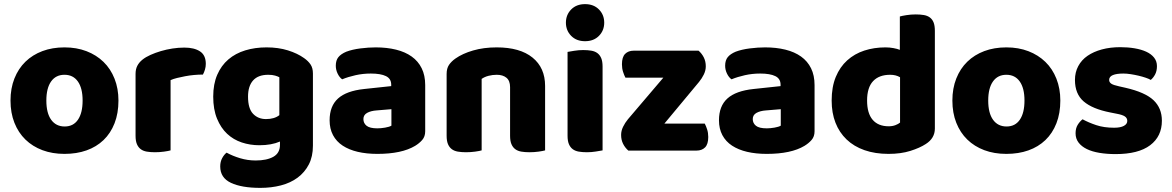

<svg xmlns="http://www.w3.org/2000/svg" viewBox="-20 -731 5690 932"><path d="M555 -243Q555 -181 536 -132.5Q517 -84 482.5 -51Q448 -18 400 -1Q352 16 293 16Q234 16 186 -2Q138 -20 103.5 -53.5Q69 -87 50 -135Q31 -183 31 -243Q31 -302 50 -350Q69 -398 103.5 -431.5Q138 -465 186 -483Q234 -501 293 -501Q352 -501 400 -482.5Q448 -464 482.5 -430.5Q517 -397 536 -349Q555 -301 555 -243ZM205 -243Q205 -182 228.5 -149.5Q252 -117 294 -117Q336 -117 358.5 -150Q381 -183 381 -243Q381 -303 358 -335.5Q335 -368 293 -368Q251 -368 228 -335.5Q205 -303 205 -243Z M808 -1Q798 2 776.5 5Q755 8 732 8Q710 8 692.5 5Q675 2 663 -7Q651 -16 644.5 -31.5Q638 -47 638 -72V-372Q638 -395 646.5 -411.5Q655 -428 671 -441Q687 -454 710.5 -464.5Q734 -475 761 -483Q788 -491 817 -495.5Q846 -500 875 -500Q923 -500 951 -481.5Q979 -463 979 -421Q979 -407 975 -393.5Q971 -380 965 -369Q944 -369 922 -367Q900 -365 879 -361Q858 -357 839.5 -352.5Q821 -348 808 -342Z M1274 -501Q1331 -501 1377.5 -486.5Q1424 -472 1456 -449Q1476 -435 1487.5 -418Q1499 -401 1499 -374V-24Q1499 29 1479 67.5Q1459 106 1424.5 131.5Q1390 157 1343.5 169Q1297 181 1244 181Q1153 181 1101 156.5Q1049 132 1049 77Q1049 54 1058.5 36.5Q1068 19 1080 10Q1109 26 1145.5 37Q1182 48 1221 48Q1275 48 1307 30Q1339 12 1339 -28V-44Q1298 -26 1239 -26Q1194 -26 1153.5 -39.5Q1113 -53 1082.5 -81.5Q1052 -110 1033.5 -155Q1015 -200 1015 -262Q1015 -323 1034.5 -368Q1054 -413 1088.5 -442.5Q1123 -472 1170.5 -486.5Q1218 -501 1274 -501ZM1336 -356Q1329 -360 1315.5 -364Q1302 -368 1282 -368Q1233 -368 1208.5 -340.5Q1184 -313 1184 -262Q1184 -204 1208.5 -178.5Q1233 -153 1271 -153Q1312 -153 1336 -172Z M1812 -108Q1829 -108 1849.5 -111.5Q1870 -115 1880 -121V-201L1808 -195Q1780 -193 1762 -183Q1744 -173 1744 -153Q1744 -133 1759.5 -120.5Q1775 -108 1812 -108ZM1804 -501Q1858 -501 1902.5 -490Q1947 -479 1978.5 -456.5Q2010 -434 2027 -399.5Q2044 -365 2044 -318V-94Q2044 -68 2029.5 -51.5Q2015 -35 1995 -23Q1930 16 1812 16Q1759 16 1716.5 6Q1674 -4 1643.5 -24Q1613 -44 1596.5 -75Q1580 -106 1580 -147Q1580 -216 1621 -253Q1662 -290 1748 -299L1879 -313V-320Q1879 -349 1853.5 -361.5Q1828 -374 1780 -374Q1742 -374 1706 -366Q1670 -358 1641 -346Q1628 -355 1619 -373.5Q1610 -392 1610 -412Q1610 -438 1622.5 -453.5Q1635 -469 1661 -480Q1690 -491 1729.5 -496Q1769 -501 1804 -501Z M2456 -308Q2456 -339 2438.5 -353.5Q2421 -368 2391 -368Q2371 -368 2351.5 -363Q2332 -358 2318 -348V-1Q2308 2 2286.5 5Q2265 8 2242 8Q2220 8 2202.5 5Q2185 2 2173 -7Q2161 -16 2154.5 -31.5Q2148 -47 2148 -72V-372Q2148 -399 2159.5 -416Q2171 -433 2191 -447Q2225 -471 2276.5 -486Q2328 -501 2391 -501Q2504 -501 2565 -451.5Q2626 -402 2626 -314V-1Q2616 2 2594.5 5Q2573 8 2550 8Q2528 8 2510.5 5Q2493 2 2481 -7Q2469 -16 2462.5 -31.5Q2456 -47 2456 -72Z M2727 -621Q2727 -659 2752.5 -685Q2778 -711 2820 -711Q2862 -711 2887.5 -685Q2913 -659 2913 -621Q2913 -583 2887.5 -557Q2862 -531 2820 -531Q2778 -531 2752.5 -557Q2727 -583 2727 -621ZM2905 -1Q2894 1 2872.5 4.5Q2851 8 2829 8Q2807 8 2789.5 5Q2772 2 2760 -7Q2748 -16 2741.5 -31.5Q2735 -47 2735 -72V-479Q2746 -481 2767.5 -484.5Q2789 -488 2811 -488Q2833 -488 2850.5 -485Q2868 -482 2880 -473Q2892 -464 2898.5 -448.5Q2905 -433 2905 -408Z M3030 0Q3014 -14 3004.5 -33Q2995 -52 2995 -76Q2995 -96 3004.5 -115.5Q3014 -135 3028 -152L3200 -354H3016Q3010 -365 3004.5 -382Q2999 -399 2999 -419Q2999 -454 3014.5 -469.5Q3030 -485 3056 -485H3371Q3387 -471 3396.5 -452Q3406 -433 3406 -409Q3406 -389 3396.5 -369.5Q3387 -350 3373 -333L3205 -131H3401Q3407 -120 3412.5 -103Q3418 -86 3418 -66Q3418 -31 3402.5 -15.5Q3387 0 3361 0Z M3702 -108Q3719 -108 3739.5 -111.5Q3760 -115 3770 -121V-201L3698 -195Q3670 -193 3652 -183Q3634 -173 3634 -153Q3634 -133 3649.5 -120.5Q3665 -108 3702 -108ZM3694 -501Q3748 -501 3792.5 -490Q3837 -479 3868.5 -456.5Q3900 -434 3917 -399.5Q3934 -365 3934 -318V-94Q3934 -68 3919.5 -51.5Q3905 -35 3885 -23Q3820 16 3702 16Q3649 16 3606.5 6Q3564 -4 3533.5 -24Q3503 -44 3486.5 -75Q3470 -106 3470 -147Q3470 -216 3511 -253Q3552 -290 3638 -299L3769 -313V-320Q3769 -349 3743.5 -361.5Q3718 -374 3670 -374Q3632 -374 3596 -366Q3560 -358 3531 -346Q3518 -355 3509 -373.5Q3500 -392 3500 -412Q3500 -438 3512.5 -453.5Q3525 -469 3551 -480Q3580 -491 3619.5 -496Q3659 -501 3694 -501Z M4017 -243Q4017 -309 4037 -357.5Q4057 -406 4092.5 -438Q4128 -470 4175.5 -485.5Q4223 -501 4278 -501Q4298 -501 4317 -497.5Q4336 -494 4348 -489V-651Q4358 -654 4380 -657.5Q4402 -661 4425 -661Q4447 -661 4464.5 -658Q4482 -655 4494 -646Q4506 -637 4512 -621.5Q4518 -606 4518 -581V-107Q4518 -60 4474 -32Q4445 -13 4399 1.5Q4353 16 4293 16Q4228 16 4176.5 -2Q4125 -20 4089.5 -54Q4054 -88 4035.5 -135.5Q4017 -183 4017 -243ZM4301 -368Q4247 -368 4218 -337Q4189 -306 4189 -243Q4189 -181 4216 -149.5Q4243 -118 4294 -118Q4312 -118 4326.5 -123.5Q4341 -129 4349 -136V-356Q4329 -368 4301 -368Z M5127 -243Q5127 -181 5108 -132.5Q5089 -84 5054.5 -51Q5020 -18 4972 -1Q4924 16 4865 16Q4806 16 4758 -2Q4710 -20 4675.5 -53.5Q4641 -87 4622 -135Q4603 -183 4603 -243Q4603 -302 4622 -350Q4641 -398 4675.5 -431.5Q4710 -465 4758 -483Q4806 -501 4865 -501Q4924 -501 4972 -482.5Q5020 -464 5054.5 -430.5Q5089 -397 5108 -349Q5127 -301 5127 -243ZM4777 -243Q4777 -182 4800.5 -149.5Q4824 -117 4866 -117Q4908 -117 4930.5 -150Q4953 -183 4953 -243Q4953 -303 4930 -335.5Q4907 -368 4865 -368Q4823 -368 4800 -335.5Q4777 -303 4777 -243Z M5620 -145Q5620 -69 5563 -26Q5506 17 5395 17Q5353 17 5317 11Q5281 5 5255.5 -7.5Q5230 -20 5215.5 -39Q5201 -58 5201 -84Q5201 -108 5211 -124.5Q5221 -141 5235 -152Q5264 -136 5301.5 -123.5Q5339 -111 5388 -111Q5419 -111 5435.5 -120Q5452 -129 5452 -144Q5452 -158 5440 -166Q5428 -174 5400 -179L5370 -185Q5283 -202 5240.5 -238.5Q5198 -275 5198 -343Q5198 -380 5214 -410Q5230 -440 5259 -460Q5288 -480 5328.5 -491Q5369 -502 5418 -502Q5455 -502 5487.5 -496.5Q5520 -491 5544 -480Q5568 -469 5582 -451.5Q5596 -434 5596 -410Q5596 -387 5587.5 -370.5Q5579 -354 5566 -343Q5558 -348 5542 -353.5Q5526 -359 5507 -363.5Q5488 -368 5468.5 -371Q5449 -374 5433 -374Q5400 -374 5382 -366.5Q5364 -359 5364 -343Q5364 -332 5374 -325Q5384 -318 5412 -312L5443 -305Q5539 -283 5579.5 -244.5Q5620 -206 5620 -145Z"/></svg>

Font: BALOOCHETTANREGULAR
Style: Book
Weight: 400
Designer: Maithili Shingre and Ek Type
Foundry: Ek Type
Version: Version 1.100;PS 1.000;hotconv 1.0.88;makeotf.lib2.5.647800;